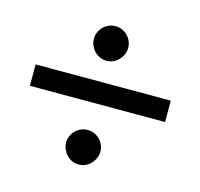

<svg xmlns="http://www.w3.org/2000/svg" viewBox="-81 -594 713 686"><g transform="rotate(15 275.0 -251.0)"><path d="M202.1 -443.8Q202.1 -456.5 207.3 -468Q212.4 -479.5 220.9 -488Q229.5 -496.6 241.2 -501.7Q252.9 -506.8 266.1 -506.8Q278.8 -506.8 290.3 -501.7Q301.8 -496.6 310.3 -488Q318.8 -479.5 324 -468Q329.1 -456.5 329.1 -443.8Q329.1 -430.7 324 -418.9Q318.8 -407.2 310.3 -398.2Q301.8 -389.2 290.3 -384Q278.8 -378.9 266.1 -378.9Q252.9 -378.9 241.2 -384Q229.5 -389.2 220.9 -398.2Q212.4 -407.2 207.3 -418.9Q202.1 -430.7 202.1 -443.8ZM202.1 -60.1Q202.1 -72.8 207.3 -84.2Q212.4 -95.7 220.9 -104.2Q229.5 -112.8 241.2 -117.9Q252.9 -123 266.1 -123Q278.8 -123 290.3 -117.9Q301.8 -112.8 310.3 -104.2Q318.8 -95.7 324 -84.2Q329.1 -72.8 329.1 -60.1Q329.1 -46.9 324 -35.2Q318.8 -23.4 310.3 -14.4Q301.8 -5.4 290.3 -0.2Q278.8 4.9 266.1 4.9Q252.9 4.9 241.2 -0.2Q229.5 -5.4 220.9 -14.4Q212.4 -23.4 207.3 -35.2Q202.1 -46.9 202.1 -60.1ZM24.9 -300.8H524.9V-221.7H24.9Z"/></g></svg>

Font: Twentytwelve Slab
Style: TwentytwelveSlab
Weight: 400
Designer: Domenico Catapano
Version: Version 1.00 2012